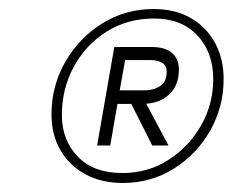

<svg xmlns="http://www.w3.org/2000/svg" viewBox="-20 -732 515 425"><path d="M252 -327Q204 -327 168.5 -346.5Q133 -366 113.5 -400Q94 -434 94 -479Q94 -542 124.5 -595Q155 -648 206 -680Q257 -712 320 -712Q368 -712 402.5 -692Q437 -672 456 -637Q475 -602 475 -557Q475 -495 445 -442.5Q415 -390 364.5 -358.5Q314 -327 252 -327ZM317 -410 265 -513H298L353 -410ZM251 -349Q308 -349 353.5 -378.5Q399 -408 425.5 -455Q452 -502 452 -557Q452 -616 417 -653.5Q382 -691 321 -691Q262 -691 216 -662Q170 -633 143.5 -584.5Q117 -536 117 -477Q117 -422 152 -385.5Q187 -349 251 -349ZM195 -410 233 -628H316Q345 -628 360.5 -615Q376 -602 376 -578Q376 -543 354 -522.5Q332 -502 294 -502H240L224 -410ZM245 -532H301Q320 -532 334.5 -541.5Q349 -551 349 -573Q349 -587 339 -593Q329 -599 313 -599H257Z"/></svg>

Font: DM Sans 36pt Thin
Style: Italic
Weight: 250
Italic angle: -10°
Designer: Colophon Foundry, Jonny Pinhorn
Foundry: Colophon Foundry
Version: Version 4.004;gftools[0.9.30]